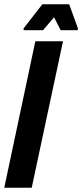

<svg xmlns="http://www.w3.org/2000/svg" viewBox="-31 -882 386 902"><path d="M-11 0 135 -688H265L118 0ZM80 -740V-749L168 -862H294L335 -749L334 -740H254L223 -801L171 -740Z"/></svg>

Font: Saira ExtraCondensed ExtraBold
Style: Italic
Weight: 800
Width: 2
Italic angle: -12°
Designer: Hector Gatti with collaboration of the Omnibus-Type team
Foundry: Omnibus-Type
Version: Version 1.101